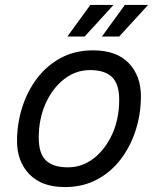

<svg xmlns="http://www.w3.org/2000/svg" viewBox="-20 -746 640 778"><path d="M243 12Q149 12 99 -40Q49 -92 49 -174Q49 -245 70 -311Q91 -377 130.5 -429Q170 -481 227 -511.5Q284 -542 357 -542Q452 -542 501.5 -490.5Q551 -439 551 -356Q551 -285 530 -219Q509 -153 469.5 -101Q430 -49 373 -18.5Q316 12 243 12ZM255 -68Q313 -68 360 -104.5Q407 -141 435 -203Q463 -265 463 -342Q463 -405 434 -433.5Q405 -462 345 -462Q287 -462 240 -425.5Q193 -389 165 -327Q137 -265 137 -188Q137 -124 166 -96Q195 -68 255 -68ZM253 -598 346 -726H440L323 -598ZM393 -598 486 -726H580L463 -598Z"/></svg>

Font: Geist Mono
Style: Italic
Weight: 400
Italic angle: -12°
Monospace: yes
Designer: Basement.studio, Andrés Briganti, Mateo Zaragoza
Foundry: Basement.studio, Vercel, Andrés Briganti, Guido Ferreyra, Mateo Zaragoza
Version: Version 1.500